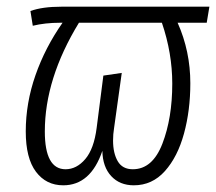

<svg xmlns="http://www.w3.org/2000/svg" viewBox="-20 -543 646 574"><path d="M598 -475H511Q549 -390 549 -294Q549 -213 530 -143.5Q511 -74 473 -31.5Q435 11 380 11Q338 11 312.5 -16.5Q287 -44 286 -92Q251 11 169 11Q118 11 87.5 -29.5Q57 -70 57 -150Q57 -235 86 -318Q115 -401 167 -475H160Q115 -475 78 -466L71 -510Q106 -523 164 -523H606ZM464 -475H216Q114 -308 114 -150Q114 -37 176 -37Q209 -37 235 -67.5Q261 -98 269 -161L289 -317L344 -325L321 -160Q318 -142 318 -123Q318 -85 332 -61Q346 -37 377 -37Q436 -37 465.5 -113.5Q495 -190 495 -293Q495 -384 464 -475Z"/></svg>

Font: Fira Sans Extra Condensed Light
Style: Italic
Weight: 300
Width: 3
Italic angle: -8°
Designer: Carrois Corporate & Edenspiekermann AG
Foundry: Carrois Corporate GbR & Edenspiekermann AG
Version: Version 4.203